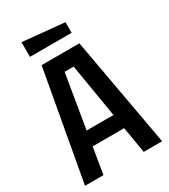

<svg xmlns="http://www.w3.org/2000/svg" viewBox="-209 -965 938 1065"><g transform="rotate(-30 260.0 -433.0)"><path d="M13 0 139 -700H381L507 0H389L361 -168H159L131 0ZM174 -261H346L289 -604H231ZM373 -772H106V-866L373 -840Z"/></g></svg>

Font: Tektur SemiCondensed Medium
Style: Regular
Weight: 500
Width: 4
Designer: Adam Jagosz
Foundry: Adam Jagosz
Version: Version 1.005;gftools[0.9.30]